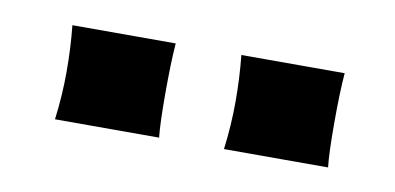

<svg xmlns="http://www.w3.org/2000/svg" viewBox="-30 -757 484 235"><g transform="rotate(10 212.0 -639.5)"><path d="M384.3 -698.2Q382.3 -673.8 382.3 -636Q382.3 -598.1 384.3 -581.1H254.9Q258.8 -611.3 258.8 -640.9Q258.8 -670.4 255.9 -698.2ZM174.3 -698.2Q172.4 -673.8 172.4 -636Q172.4 -598.1 174.3 -581.1H44.9Q48.8 -611.3 48.8 -640.9Q48.8 -670.4 45.9 -698.2Z"/></g></svg>

Font: Hammersmith One
Style: Regular
Weight: 400
Designer: Nicole Fally
Foundry: Nicole Fally
Version: Version 1.003